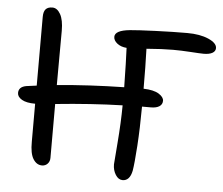

<svg xmlns="http://www.w3.org/2000/svg" viewBox="-53 -815 1031 887"><g transform="rotate(5 462.0 -372.0)"><path d="M169.9 -23.9Q145 -23.9 129.2 -49.1Q113.3 -74.2 113.8 -128.9V-305.2Q73.2 -305.2 52 -317.6Q30.8 -330.1 30.8 -348.1Q30.8 -376.5 65.9 -382.8Q73.7 -383.8 89.6 -386Q105.5 -388.2 113.8 -389.2V-708Q113.8 -732.4 123.8 -743.7Q133.8 -754.9 154.8 -754.9Q177.2 -754.9 192.1 -728.3Q207 -701.7 207 -651.9Q207 -608.4 206.5 -524.2Q206.1 -439.9 206.1 -399.9Q356 -414.1 517.1 -417Q515.1 -540.5 512.2 -599.1Q485.4 -601.1 468.3 -614.7Q451.2 -628.4 451.2 -645Q451.2 -675.3 521 -682.1Q555.7 -685.5 638.4 -688.7Q721.2 -691.9 785.2 -691.9Q844.7 -691.9 884.3 -674.6Q923.8 -657.2 923.8 -633.8Q923.8 -619.1 909.4 -611.1Q895 -603 869.1 -603Q853.5 -603 808.8 -606Q764.2 -608.9 727.1 -608.9Q676.3 -608.9 604 -603Q606.9 -520 606.9 -418Q654.3 -416.5 677.7 -401.9Q701.2 -387.2 701.2 -370.1Q701.2 -353.5 687.3 -344.2Q673.3 -335 647.9 -335H606.9Q606.4 -235.4 601.1 -153.1Q595.7 -70.8 589.8 -36.1Q580.1 11.2 546.9 11.2Q527.3 11.2 514.2 -9.8Q501 -30.8 501 -58.1Q501 -61 508.8 -157.7Q516.6 -254.4 517.1 -333Q372.1 -329.1 206.1 -312V-62Q206.1 -45.4 195.8 -34.7Q185.5 -23.9 169.9 -23.9Z"/></g></svg>

Font: Shantell Sans Irregular
Style: Regular
Weight: 400
Designer: Stephen Nixon, Anya Danilova, Shantell Martin
Foundry: Arrow Type
Version: Version 1.006;[9816181b4]